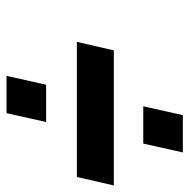

<svg xmlns="http://www.w3.org/2000/svg" viewBox="-16 -628 579 587"><g transform="rotate(90 273.5 -334.5)"><path d="M134 -393H547L521 -280H108ZM239 -186H353L326 -65H212ZM332 -604H446L419 -483H305Z"/></g></svg>

Font: Panefresco 800wt
Style: Italic
Weight: 800
Foundry: Campivisivi & Chank Co
Version: Version 1.001